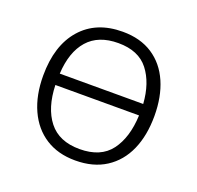

<svg xmlns="http://www.w3.org/2000/svg" viewBox="-102 -652 794 772"><g transform="rotate(20 295.0 -266.0)"><path d="M533 -267Q533 -183 505.5 -121Q478 -59 424.5 -24.5Q371 10 294 10Q220 10 167 -24Q114 -58 85.5 -120.5Q57 -183 57 -267Q57 -396 121 -469Q185 -542 298 -542Q374 -542 426.5 -507.5Q479 -473 506 -411Q533 -349 533 -267ZM297 -493Q212 -493 167 -442Q122 -391 117 -297H474Q468 -385 426 -439Q384 -493 297 -493ZM295 -39Q385 -39 427.5 -95.5Q470 -152 474 -248H116Q119 -151 163 -95Q207 -39 295 -39Z"/></g></svg>

Font: RS Noto Sans Light
Style: Regular
Weight: 300
Designer: Monotype Design Team
Foundry: Monotype Imaging Inc.
Version: Version 3.10